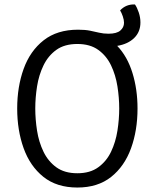

<svg xmlns="http://www.w3.org/2000/svg" viewBox="-20 -828 693 860"><path d="M57 -342Q57 -439.5 86 -519.8Q115 -600 175.5 -647.5Q236 -695 329.5 -695Q361.5 -695 383.5 -690.5Q405.5 -686 424.5 -681.5Q443.5 -677 466 -677Q502.5 -677 519 -691.2Q535.5 -705.5 535.5 -726Q535.5 -739 530 -755Q524.5 -771 518 -781.5Q545 -810 584.5 -808Q594 -794.5 601.5 -772.2Q609 -750 609 -727.5Q609 -685 581 -657.8Q553 -630.5 505 -622.5Q550.5 -575 573.2 -501.5Q596 -428 596 -342Q596 -244 566.8 -163.5Q537.5 -83 477.8 -35.5Q418 12 326.5 12Q234 12 174.2 -36Q114.5 -84 85.8 -164.2Q57 -244.5 57 -342ZM138 -342Q138 -293.5 146 -242.5Q154 -191.5 174.8 -148.5Q195.5 -105.5 232.2 -78.8Q269 -52 326.5 -52Q383.5 -52 420.2 -78.8Q457 -105.5 477.5 -148.5Q498 -191.5 506 -242.5Q514 -293.5 514 -342Q514 -390.5 506 -441.2Q498 -492 477.5 -535Q457 -578 420.2 -604.5Q383.5 -631 326.5 -631Q269 -631 232.2 -604.5Q195.5 -578 174.8 -535Q154 -492 146 -441.2Q138 -390.5 138 -342Z"/></svg>

Font: Signika SC Light
Style: Regular
Weight: 300
Designer: Anna Giedryś
Foundry: Anna Giedryś
Version: Version 2.000; ttfautohint (v1.8.3) -l 8 -r 50 -G 200 -x 9 -